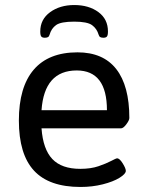

<svg xmlns="http://www.w3.org/2000/svg" viewBox="-20 -737 579 763"><path d="M55 -258Q55 -391 114 -460Q173 -529 288 -529Q390 -529 442 -462.5Q494 -396 494 -268Q494 -259 482 -243Q470 -227 461 -227H145Q151 -144 188 -105Q225 -66 299 -66Q341 -66 371.5 -76.5Q402 -87 422 -97.5Q442 -108 445 -108Q455 -108 467.5 -88Q480 -68 480 -58Q480 -46 455 -30.5Q430 -15 388.5 -4.5Q347 6 300 6Q175 6 115 -59Q55 -124 55 -258ZM405 -299Q405 -457 285 -457Q156 -457 145 -299ZM409 -612Q409 -597 405 -592Q401 -587 391 -587Q383 -587 378.5 -589.5Q374 -592 372 -599Q365 -623 346 -637Q327 -651 275 -651Q222 -651 203 -637.5Q184 -624 177 -599Q175 -592 170.5 -589.5Q166 -587 158 -587Q148 -587 144 -592Q140 -597 140 -612Q140 -660 179 -688.5Q218 -717 275 -717Q333 -717 371 -689Q409 -661 409 -612Z"/></svg>

Font: Asap-Regular
Style: Regular
Weight: 400
Designer: Pablo Cosgaya
Foundry: Omnibus-Type
Version: Version 2.000; ttfautohint (v1.8)